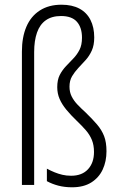

<svg xmlns="http://www.w3.org/2000/svg" viewBox="-20 -785 511 815"><path d="M380 -626Q380 -593 369.5 -570Q359 -547 343.5 -530Q328 -513 312.5 -496.5Q297 -480 286 -461.5Q275 -443 275 -417Q275 -394 284 -376Q293 -358 308 -342Q323 -326 343 -308Q372 -280 392 -256.5Q412 -233 422 -207Q432 -181 432 -143Q432 -100 416 -65.5Q400 -31 367.5 -10.5Q335 10 286 10Q254 10 227.5 3Q201 -4 179 -16V-69Q196 -60 212 -53.5Q228 -47 245 -43Q262 -39 282 -39Q328 -39 353.5 -66.5Q379 -94 379 -140Q379 -169 370 -191Q361 -213 344.5 -232Q328 -251 306 -272Q280 -297 261.5 -319.5Q243 -342 233 -365Q223 -388 223 -415Q223 -446 233.5 -466.5Q244 -487 260 -504Q276 -521 291.5 -537Q307 -553 317.5 -573.5Q328 -594 328 -625Q328 -668 306.5 -692.5Q285 -717 239 -717Q200 -717 174.5 -699Q149 -681 137 -646.5Q125 -612 125 -564V0H73V-566Q73 -627 92 -671.5Q111 -716 149 -740.5Q187 -765 241 -765Q286 -765 317 -748.5Q348 -732 364 -700.5Q380 -669 380 -626Z"/></svg>

Font: Noto Sans Bengali Condensed Light
Style: Regular
Weight: 300
Width: 3
Designer: Jelle Bosma - Monotype Design Team
Foundry: Monotype Imaging Inc.
Version: Version 2.003